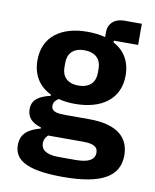

<svg xmlns="http://www.w3.org/2000/svg" viewBox="-90 -684 781 965"><g transform="rotate(10 300.0 -201.5)"><path d="M583.1 51.8C583.1 -35.2 525.9 -96.9 377.8 -96.9H259.9C219.1 -96.9 183.9 -99.1 183.9 -132.1C183.9 -149.9 195 -161.9 209.9 -170.1C235.1 -163 263.8 -160.2 294 -160.2C430 -160.2 519.9 -225.1 519.9 -344.1C519.9 -416.9 486.9 -469.1 431.1 -497.9V-507.1H555V-615.1H464.1C415.1 -615.1 384.9 -584.9 384.9 -545.1V-517C358 -524.1 327.1 -528.1 294 -528.1C159.1 -528.1 70 -464.1 70 -344.1C70 -268.1 105.8 -214.1 166.9 -185V-179C111.2 -165.8 73.9 -144.9 73.9 -95.2C73.9 -50.1 101.9 -27 146 -13.8V-8.2C84.2 8.2 46.9 35.2 46.9 93C46.9 163 100.9 212 296.9 212C492.9 212 583.1 160.9 583.1 51.8ZM169 62.1C169 45.1 176.1 30.9 188.9 19.9H366.1C426.1 19.9 442.8 35.9 442.8 62.9C442.8 98 413 116.8 345.9 116.8H258.9C193.9 116.8 169 94.1 169 62.1ZM209.9 -332V-355.8C209.9 -400.9 236.2 -433.9 294 -433.9C353 -433.9 380 -400.9 380 -355.8V-332C380 -286.9 353 -253.9 294 -253.9C236.2 -253.9 209.9 -286.9 209.9 -332Z"/></g></svg>

Font: Margiela Mono Bold
Style: Regular
Weight: 700
Designer: Mike Abbink, Paul van der Laan, Pieter van Rosmalen
Foundry: Bold Monday
Version: Version 2.003 2021